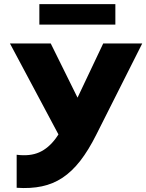

<svg xmlns="http://www.w3.org/2000/svg" viewBox="-20 -914 721 946"><path d="M62.1 11.2V-151.5Q127.6 -143.2 173.4 -163.5Q219.2 -183.8 255.6 -233.4Q291.9 -283 328.9 -363L488.6 -700H680.9L454.6 -250.8Q416.1 -173.8 375.3 -121.4Q334.5 -69 288.1 -38.3Q241.8 -7.6 186.2 4.1Q130.8 15.9 62.1 11.2ZM298.6 -194.2 28.9 -700H229.9L410.9 -334ZM173.9 -792.8V-893.8H548.4V-792.8Z"/></svg>

Font: Geologica-Sharp
Style: Regular
Weight: 100
Designer: Sindre Bremnes, Frode Helland
Foundry: Monokrom Skriftforlag AS
Version: Version 1.010;gftools[0.9.28]